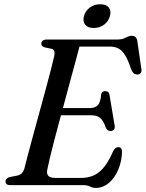

<svg xmlns="http://www.w3.org/2000/svg" viewBox="-20 -890 700 923"><path d="M233.5 -370.5H413.5Q436.5 -370.5 450 -384.2Q463.5 -398 466.5 -437.5Q468.5 -445 473.5 -448.5Q478.5 -452 485 -452Q495 -452 500.2 -447Q505.5 -442 506.5 -433.5L531 -287Q533.5 -273 527.5 -266.8Q521.5 -260.5 512.5 -260Q504 -259.5 498.2 -263.8Q492.5 -268 489 -275.5Q477 -311 461.2 -323.5Q445.5 -336 416 -336H223ZM381 0H29.5Q16.5 0 11.5 -5.2Q6.5 -10.5 6.5 -18Q6.5 -25.5 12.2 -31Q18 -36.5 27 -39L61 -45.5Q75.5 -48.5 83.8 -56.2Q92 -64 97.5 -80.5Q101 -96.5 109.5 -128.2Q118 -160 129.2 -202.2Q140.5 -244.5 153.8 -292.5Q167 -340.5 180.2 -389.2Q193.5 -438 205.5 -482.5Q217.5 -527 226.5 -562.2Q235.5 -597.5 240 -618Q244 -634.5 240.8 -643.8Q237.5 -653 227.5 -655.5L196 -662Q188.5 -664 183.5 -668.2Q178.5 -672.5 178.5 -679.5Q178.5 -689 185.5 -694.5Q192.5 -700 205.5 -700H544Q568.5 -700 584.2 -709Q600 -718 614 -718Q635.5 -718 640 -693.5L659.5 -559.5Q662 -547 657.2 -540Q652.5 -533 643 -532Q632 -531 624.2 -536.8Q616.5 -542.5 610 -557.5Q596 -601.5 581.2 -625Q566.5 -648.5 549 -657.2Q531.5 -666 508 -666H362Q355 -638.5 343.8 -597.2Q332.5 -556 319.2 -506.8Q306 -457.5 291.8 -405Q277.5 -352.5 263.8 -301.5Q250 -250.5 238.5 -206Q227 -161.5 219 -128Q211 -94.5 208 -78Q204.5 -64 207.2 -54Q210 -44 220.2 -39.2Q230.5 -34.5 249 -34.5H368Q403.5 -34.5 430.8 -46.8Q458 -59 480.8 -87.5Q503.5 -116 524 -163.5Q534 -182.5 548.5 -182.5Q567 -182.5 566.5 -159.5Q565.5 -124.5 555.2 -93Q545 -61.5 528 -37.5Q511 -13.5 488.5 0Q466 13.5 441.5 13.5Q426 13.5 413 6.8Q400 0 381 0ZM430.5 -755.5Q402 -755.5 389.5 -771.2Q377 -787 383.5 -812.5Q390.5 -838 411.8 -853.8Q433 -869.5 461.5 -869.5Q490.5 -869.5 503 -853.8Q515.5 -838 508.5 -812.5Q501.5 -787.5 480.5 -771.5Q459.5 -755.5 430.5 -755.5Z"/></svg>

Font: Fraunces
Style: Italic
Weight: 400
Italic angle: -16°
Version: Version 1.000;[b76b70a41]